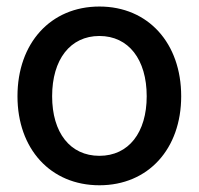

<svg xmlns="http://www.w3.org/2000/svg" viewBox="-20 -547 600 579"><path d="M279.8 11.7C427.2 11.7 526.4 -98.1 526.4 -256.8C526.4 -416.5 427.2 -527.3 279.8 -527.3C132.3 -527.3 32.7 -416.5 32.7 -256.8C32.7 -98.1 132.3 11.7 279.8 11.7ZM279.8 -77.1C191.4 -77.1 137.2 -147 137.2 -256.8C137.2 -367.7 191.9 -438.5 279.8 -438.5C367.7 -438.5 422.4 -367.7 422.4 -256.8C422.4 -147.5 368.2 -77.1 279.8 -77.1Z"/></svg>

Font: Inteeer Medium
Style: Regular
Weight: 500
Designer: Rasmus Andersson
Foundry: rsms
Version: Version 4.001;Glyphs 3.4 (3402)